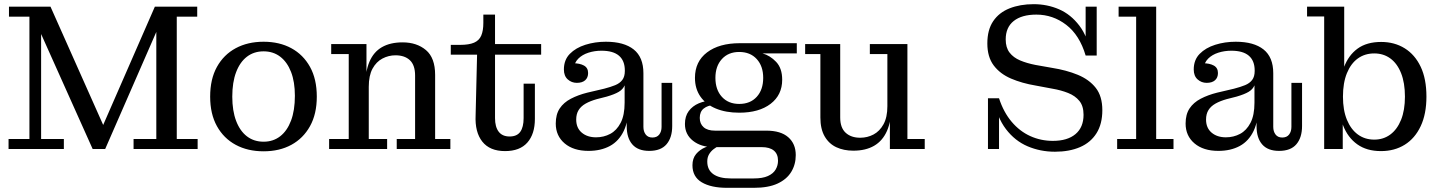

<svg xmlns="http://www.w3.org/2000/svg" viewBox="-20 -714 6900 920"><path d="M424 0 177 -551V-682H222L483 -96H466L722 -682H729V-561L484 0ZM21 0V-48H121V-634H23V-682H177V-48H286V0ZM620 0V-48H729V-682H925V-634H827V-48H927V0Z M1243 11Q1167 11 1109.5 -20Q1052 -51 1019.5 -109.5Q987 -168 987 -251Q987 -335 1019.5 -393.5Q1052 -452 1109.5 -483Q1167 -514 1243 -514Q1319 -514 1376 -483Q1433 -452 1465.5 -393.5Q1498 -335 1498 -251Q1498 -168 1465.5 -109.5Q1433 -51 1376 -20Q1319 11 1243 11ZM1243 -35Q1289 -35 1322.5 -61Q1356 -87 1374.5 -136Q1393 -185 1393 -255Q1393 -322 1374.5 -369.5Q1356 -417 1322.5 -442.5Q1289 -468 1243 -468Q1197 -468 1163.5 -442.5Q1130 -417 1111.5 -368.5Q1093 -320 1093 -251Q1093 -183 1111.5 -134.5Q1130 -86 1163.5 -60.5Q1197 -35 1243 -35Z M1881 0V-48H1969V-352Q1969 -402 1944 -425.5Q1919 -449 1875 -449Q1842 -449 1812.5 -433.5Q1783 -418 1765 -385Q1747 -352 1747 -298H1730Q1730 -370 1750 -417.5Q1770 -465 1810 -488Q1850 -511 1909 -511Q1977 -511 2021 -474Q2065 -437 2065 -355V-48H2138V0ZM1557 0V-48H1651V-455H1567V-503H1736V-347L1747 -349V-48H1835V0Z M2400 10Q2327 10 2291 -35.5Q2255 -81 2259 -162L2266 -452H2140V-499H2185Q2227 -499 2251.5 -509.5Q2276 -520 2286 -543.5Q2296 -567 2296 -604V-644H2352V-148Q2352 -106 2369.5 -83Q2387 -60 2422 -60Q2457 -60 2473 -82.5Q2489 -105 2489 -148V-313H2543V-144Q2543 -72 2507 -31Q2471 10 2400 10ZM2352 -452V-503H2573V-452Z M2744 -317Q2719 -317 2700.5 -333.5Q2682 -350 2682 -381Q2682 -427 2710.5 -456Q2739 -485 2785 -499.5Q2831 -514 2883 -514Q2970 -514 3016.5 -477Q3063 -440 3063 -363L2974 -376Q2974 -423 2946 -447Q2918 -471 2862 -471Q2829 -471 2799.5 -461.5Q2770 -452 2751 -433Q2732 -414 2728 -383L2726 -411Q2758 -411 2778 -400Q2798 -389 2798 -364Q2798 -342 2784 -329.5Q2770 -317 2744 -317ZM3091 9Q3037 9 3010 -22Q2983 -53 2983 -109V-168H2973V-305H2969L2974 -340V-376L3063 -363V-106Q3063 -84 3074 -69.5Q3085 -55 3106 -55Q3128 -55 3139 -69.5Q3150 -84 3150 -106V-317H3201V-110Q3201 -55 3174 -23Q3147 9 3091 9ZM2800 9Q2728 9 2685.5 -27Q2643 -63 2643 -122Q2643 -166 2662 -194.5Q2681 -223 2715.5 -241Q2750 -259 2794 -270L2875 -289Q2906 -297 2928 -306Q2950 -315 2962 -331Q2974 -347 2974 -374L2978 -305H2973Q2965 -286 2945 -274Q2925 -262 2887 -251L2840 -239Q2808 -230 2786 -217.5Q2764 -205 2752.5 -186.5Q2741 -168 2741 -141Q2741 -101 2767.5 -78.5Q2794 -56 2836 -56Q2873 -56 2904 -72.5Q2935 -89 2954 -125.5Q2973 -162 2973 -222L2992 -217Q2993 -138 2969.5 -88Q2946 -38 2902.5 -14.5Q2859 9 2800 9Z M3464 186Q3387 186 3342.5 159.5Q3298 133 3298 78Q3298 45 3315.5 24Q3333 3 3360.5 -8.5Q3388 -20 3418 -22L3423 -14Q3412 -9 3399 1Q3386 11 3377.5 25.5Q3369 40 3369 60Q3369 100 3398 120.5Q3427 141 3481 141H3592Q3634 141 3659.5 129.5Q3685 118 3696.5 98.5Q3708 79 3708 56Q3708 24 3688 7.5Q3668 -9 3630 -9H3400Q3339 -9 3300.5 -39.5Q3262 -70 3262 -120Q3262 -157 3280 -181.5Q3298 -206 3328.5 -219Q3359 -232 3396 -232L3401 -211Q3371 -209 3352 -194Q3333 -179 3333 -149Q3333 -121 3351.5 -104.5Q3370 -88 3406 -88H3652Q3721 -88 3757 -56.5Q3793 -25 3793 29Q3793 74 3771.5 109.5Q3750 145 3706 165.5Q3662 186 3592 186ZM3522 -174Q3458 -174 3410 -194Q3362 -214 3336 -251.5Q3310 -289 3310 -341Q3310 -419 3368 -463Q3426 -507 3525 -507L3634 -458Q3670 -448 3699 -417.5Q3728 -387 3728 -332Q3728 -259 3672.5 -216.5Q3617 -174 3522 -174ZM3522 -216Q3575 -216 3606 -250Q3637 -284 3637 -341Q3637 -397 3606 -431Q3575 -465 3522 -465Q3470 -465 3439 -431Q3408 -397 3408 -341Q3408 -284 3439 -250Q3470 -216 3522 -216ZM3634 -458 3525 -507H3798V-458Z M4069 8Q4023 8 3987.5 -8.5Q3952 -25 3931.5 -60.5Q3911 -96 3911 -151V-455H3838V-503H4006V-151Q4006 -102 4032 -78Q4058 -54 4102 -54Q4136 -54 4165.5 -69.5Q4195 -85 4213.5 -118.5Q4232 -152 4232 -205L4251 -206Q4251 -134 4230 -86.5Q4209 -39 4168.5 -15.5Q4128 8 4069 8ZM4244 0V-167L4232 -165V-455H4148V-503H4328V-48H4411V0Z M5035 13Q4965 13 4904 -13Q4843 -39 4800 -95.5Q4757 -152 4740 -243H4767Q4789 -176 4827.5 -130.5Q4866 -85 4916.5 -62Q4967 -39 5025 -39Q5095 -39 5133.5 -71.5Q5172 -104 5172 -164Q5172 -206 5152 -230.5Q5132 -255 5098 -268.5Q5064 -282 5023 -289L4943 -304Q4877 -315 4824.5 -337.5Q4772 -360 4741.5 -400.5Q4711 -441 4711 -506Q4711 -571 4739 -612.5Q4767 -654 4817.5 -674Q4868 -694 4933 -694Q4998 -694 5054.5 -669.5Q5111 -645 5152 -591Q5193 -537 5209 -448H5182Q5153 -546 5089 -595Q5025 -644 4946 -644Q4876 -644 4837.5 -613.5Q4799 -583 4799 -525Q4799 -486 4817.5 -462Q4836 -438 4868 -424.5Q4900 -411 4941 -403L5020 -389Q5090 -378 5144.5 -355.5Q5199 -333 5230.5 -293Q5262 -253 5262 -186Q5262 -120 5234 -75.5Q5206 -31 5155 -9Q5104 13 5035 13ZM4714 0V-243H4740L4767 -195V0ZM5209 -448 5182 -495V-682H5235V-448Z M5333 0V-48H5424V-634H5340V-682H5520V-48H5603V0Z M5762 -317Q5737 -317 5718.5 -333.5Q5700 -350 5700 -381Q5700 -427 5728.5 -456Q5757 -485 5803 -499.5Q5849 -514 5901 -514Q5988 -514 6034.5 -477Q6081 -440 6081 -363L5992 -376Q5992 -423 5964 -447Q5936 -471 5880 -471Q5847 -471 5817.5 -461.5Q5788 -452 5769 -433Q5750 -414 5746 -383L5744 -411Q5776 -411 5796 -400Q5816 -389 5816 -364Q5816 -342 5802 -329.5Q5788 -317 5762 -317ZM6109 9Q6055 9 6028 -22Q6001 -53 6001 -109V-168H5991V-305H5987L5992 -340V-376L6081 -363V-106Q6081 -84 6092 -69.5Q6103 -55 6124 -55Q6146 -55 6157 -69.5Q6168 -84 6168 -106V-317H6219V-110Q6219 -55 6192 -23Q6165 9 6109 9ZM5818 9Q5746 9 5703.5 -27Q5661 -63 5661 -122Q5661 -166 5680 -194.5Q5699 -223 5733.5 -241Q5768 -259 5812 -270L5893 -289Q5924 -297 5946 -306Q5968 -315 5980 -331Q5992 -347 5992 -374L5996 -305H5991Q5983 -286 5963 -274Q5943 -262 5905 -251L5858 -239Q5826 -230 5804 -217.5Q5782 -205 5770.5 -186.5Q5759 -168 5759 -141Q5759 -101 5785.5 -78.5Q5812 -56 5854 -56Q5891 -56 5922 -72.5Q5953 -89 5972 -125.5Q5991 -162 5991 -222L6010 -217Q6011 -138 5987.5 -88Q5964 -38 5920.5 -14.5Q5877 9 5818 9Z M6597 10Q6529 10 6483.5 -22.5Q6438 -55 6415.5 -113.5Q6393 -172 6393 -250L6398 -252Q6398 -332 6419.5 -390.5Q6441 -449 6485 -481Q6529 -513 6598 -513Q6662 -513 6711 -482.5Q6760 -452 6787.5 -394Q6815 -336 6815 -251Q6815 -168 6787.5 -109.5Q6760 -51 6711 -20.5Q6662 10 6597 10ZM6565 -45Q6609 -45 6642 -69.5Q6675 -94 6693.5 -140Q6712 -186 6712 -251Q6712 -317 6693.5 -363.5Q6675 -410 6642 -434Q6609 -458 6565 -458Q6520 -458 6486.5 -434Q6453 -410 6434 -363.5Q6415 -317 6415 -251Q6415 -186 6434 -140Q6453 -94 6486.5 -69.5Q6520 -45 6565 -45ZM6325 0V-635H6243V-682H6421V-356L6403 -254L6414 -149V0Z"/></svg>

Font: Montagu Slab
Style: Regular
Weight: 400
Version: Version 1.000